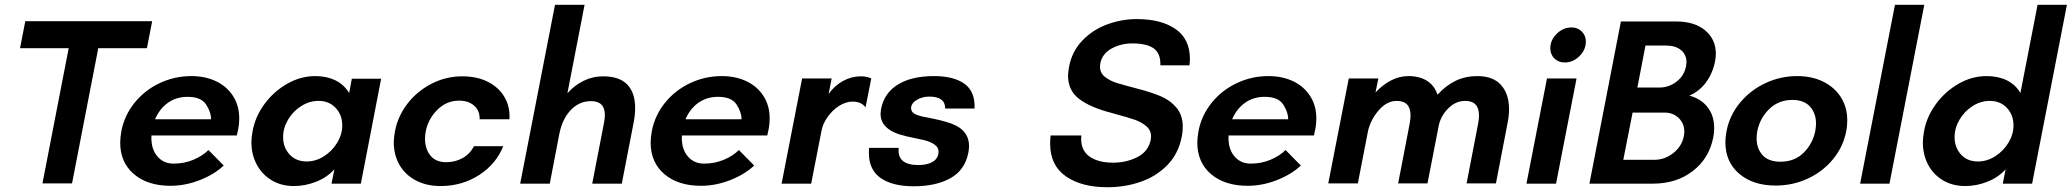

<svg xmlns="http://www.w3.org/2000/svg" viewBox="-20 -770 8686 805"><path d="M268 -568H64L86 -681H618L596 -568H392L282 -1H158Z M484 -172Q484 -193 489 -221Q502 -287 544.5 -339.5Q587 -392 649.5 -421.5Q712 -451 782 -451Q840 -451 885.5 -429.5Q931 -408 957 -367.5Q983 -327 983 -274Q983 -250 979 -230L973 -202H615Q612 -149 638 -116.5Q664 -84 708 -84Q752 -84 790.5 -100Q829 -116 854 -141L918 -76Q879 -39 818 -15Q757 9 695 9Q599 9 541.5 -40Q484 -89 484 -172ZM865 -270Q865 -300 844 -332Q823 -364 767 -364Q719 -364 684 -339Q649 -314 630 -270Z M1034 -174Q1034 -193 1039 -220Q1050 -281 1089 -334Q1128 -387 1184.5 -419Q1241 -451 1302 -451Q1349 -451 1385.5 -433.5Q1422 -416 1444 -380L1455 -440H1578L1493 0H1370L1382 -60Q1351 -26 1305.5 -8Q1260 10 1212 10Q1159 10 1118.5 -14.5Q1078 -39 1056 -81Q1034 -123 1034 -174ZM1266 -93Q1304 -93 1338.5 -115Q1373 -137 1394 -172Q1415 -207 1415 -244Q1415 -288 1387.5 -317.5Q1360 -347 1315 -347Q1277 -347 1242.5 -325Q1208 -303 1187.5 -268Q1167 -233 1167 -195Q1167 -152 1194 -122.5Q1221 -93 1266 -93Z M1631 -173Q1631 -193 1636 -220Q1648 -283 1688.5 -335.5Q1729 -388 1789.5 -419Q1850 -450 1918 -450Q1981 -450 2026.5 -426.5Q2072 -403 2095.5 -362.5Q2119 -322 2116 -270H1991Q1992 -306 1968 -327Q1944 -348 1905 -348Q1852 -348 1813.5 -309.5Q1775 -271 1765 -219Q1762 -204 1762 -188Q1762 -146 1784.5 -118Q1807 -90 1851 -90Q1889 -90 1920 -107.5Q1951 -125 1967 -157H2090Q2060 -82 1988.5 -36Q1917 10 1827 10Q1768 10 1723.5 -13.5Q1679 -37 1655 -78.5Q1631 -120 1631 -173Z M2307 -750H2431L2359 -379Q2388 -412 2426.5 -431Q2465 -450 2508 -450Q2577 -450 2610 -415.5Q2643 -381 2643 -317Q2643 -290 2637 -258L2587 0H2463L2513 -258Q2516 -275 2516 -288Q2516 -346 2458 -346Q2408 -346 2372.5 -308Q2337 -270 2325 -208L2285 0H2161Z M2708 -172Q2708 -193 2713 -221Q2726 -287 2768.5 -339.5Q2811 -392 2873.5 -421.5Q2936 -451 3006 -451Q3064 -451 3109.5 -429.5Q3155 -408 3181 -367.5Q3207 -327 3207 -274Q3207 -250 3203 -230L3197 -202H2839Q2836 -149 2862 -116.5Q2888 -84 2932 -84Q2976 -84 3014.5 -100Q3053 -116 3078 -141L3142 -76Q3103 -39 3042 -15Q2981 9 2919 9Q2823 9 2765.5 -40Q2708 -89 2708 -172ZM3089 -270Q3089 -300 3068 -332Q3047 -364 2991 -364Q2943 -364 2908 -339Q2873 -314 2854 -270Z M3343 -441H3467L3454 -376Q3479 -411 3514.5 -430.5Q3550 -450 3589 -450Q3615 -450 3633 -441L3609 -320Q3591 -344 3555 -344Q3526 -344 3498 -326Q3470 -308 3449.5 -279Q3429 -250 3424 -220L3381 0H3257Z M3623 -129Q3623 -143 3624 -150H3748Q3740 -78 3831 -78Q3869 -78 3892 -92.5Q3915 -107 3915 -135Q3915 -166 3857 -182Q3856 -182 3820 -190Q3779 -198 3753 -206Q3727 -214 3708 -227Q3672 -252 3672 -292Q3672 -299 3674 -313Q3687 -380 3744.5 -415.5Q3802 -451 3896 -451Q3979 -451 4024 -418.5Q4069 -386 4066 -315H3943Q3943 -365 3876 -365Q3847 -365 3823.5 -351Q3800 -337 3800 -316Q3800 -300 3817 -291.5Q3834 -283 3865 -278Q3871 -277 3897 -271.5Q3923 -266 3947 -259Q3971 -252 3987 -244Q4043 -216 4043 -157Q4043 -145 4040 -130Q4026 -57 3965 -23Q3904 11 3811 11Q3722 11 3672.5 -23.5Q3623 -58 3623 -129Z M4383 -167Q4383 -190 4385 -202H4514Q4513 -197 4513 -188Q4513 -138 4549 -113Q4585 -88 4647 -88Q4703 -88 4749 -111.5Q4795 -135 4805 -185Q4806 -190 4806 -198Q4806 -224 4786 -241Q4766 -258 4737.5 -268Q4709 -278 4660 -291L4639 -297Q4553 -319 4505.5 -354.5Q4458 -390 4458 -453Q4458 -463 4462 -489Q4474 -554 4517.5 -599.5Q4561 -645 4621.5 -667.5Q4682 -690 4746 -690Q4848 -690 4908.5 -648.5Q4969 -607 4969 -522Q4969 -514 4967 -496H4845Q4847 -545 4818 -566.5Q4789 -588 4727 -588Q4680 -588 4640.5 -566.5Q4601 -545 4593 -503Q4592 -498 4592 -490Q4592 -464 4613 -447.5Q4634 -431 4661.5 -422.5Q4689 -414 4746 -399Q4805 -384 4845.5 -367Q4886 -350 4912.5 -318.5Q4939 -287 4939 -238Q4939 -217 4935 -198Q4921 -125 4873.5 -77Q4826 -29 4760.5 -7Q4695 15 4623 15Q4514 15 4448.5 -31Q4383 -77 4383 -167Z M5000 -172Q5000 -193 5005 -221Q5018 -287 5060.5 -339.5Q5103 -392 5165.5 -421.5Q5228 -451 5298 -451Q5356 -451 5401.5 -429.5Q5447 -408 5473 -367.5Q5499 -327 5499 -274Q5499 -250 5495 -230L5489 -202H5131Q5128 -149 5154 -116.5Q5180 -84 5224 -84Q5268 -84 5306.5 -100Q5345 -116 5370 -141L5434 -76Q5395 -39 5334 -15Q5273 9 5211 9Q5115 9 5057.5 -40Q5000 -89 5000 -172ZM5381 -270Q5381 -300 5360 -332Q5339 -364 5283 -364Q5235 -364 5200 -339Q5165 -314 5146 -270Z M5635 -441H5759L5747 -382Q5776 -414 5811.5 -432.5Q5847 -451 5885 -451Q5931 -451 5962.5 -431.5Q5994 -412 6007 -373Q6044 -413 6084.5 -432Q6125 -451 6174 -451Q6240 -451 6273.5 -413.5Q6307 -376 6307 -312Q6307 -285 6301 -255L6252 -1H6129L6178 -255Q6181 -272 6181 -286Q6181 -347 6123 -347Q6083 -347 6051.5 -315Q6020 -283 6012 -242L5965 -1H5842L5891 -255Q5894 -272 5894 -286Q5894 -347 5836 -347Q5795 -347 5761 -308Q5727 -269 5716 -222L5673 -1H5549Z M6466 -441H6590L6504 0H6380ZM6569 -655Q6595 -655 6612 -638Q6629 -621 6629 -596Q6629 -561 6602 -534.5Q6575 -508 6541 -508Q6514 -508 6497 -525Q6480 -542 6480 -568Q6480 -602 6507 -628.5Q6534 -655 6569 -655Z M6776 -680H7007Q7085 -680 7129.5 -642.5Q7174 -605 7174 -545Q7174 -531 7171 -514Q7161 -463 7133 -425Q7105 -387 7063 -369Q7112 -356 7139.5 -320.5Q7167 -285 7167 -233Q7167 -212 7163 -193Q7146 -106 7077.5 -53Q7009 0 6910 0H6644ZM6916 -100Q6960 -100 6996 -128.5Q7032 -157 7040 -200Q7042 -212 7042 -217Q7042 -252 7018.5 -275Q6995 -298 6958 -298H6825L6786 -100ZM6938 -403Q6977 -403 7009 -427.5Q7041 -452 7049 -492Q7051 -504 7051 -509Q7051 -541 7028 -560Q7005 -579 6965 -579H6879L6845 -403Z M7214 -174Q7214 -194 7219 -221Q7232 -287 7275.5 -339.5Q7319 -392 7382 -421.5Q7445 -451 7515 -451Q7577 -451 7624.5 -427.5Q7672 -404 7698.5 -362Q7725 -320 7725 -266Q7725 -241 7721 -221Q7708 -154 7665 -102Q7622 -50 7559 -21Q7496 8 7425 8Q7330 8 7272 -41.5Q7214 -91 7214 -174ZM7345 -190Q7345 -147 7370 -119.5Q7395 -92 7445 -92Q7504 -92 7542 -129.5Q7580 -167 7591 -221Q7594 -238 7594 -252Q7594 -295 7569 -323Q7544 -351 7495 -351Q7437 -351 7398 -313Q7359 -275 7348 -221Q7345 -206 7345 -190Z M7925 -750H8048L7902 0H7779Z M8042 -173Q8042 -193 8047 -220Q8058 -281 8097 -334Q8136 -387 8192 -419Q8248 -451 8309 -451Q8357 -451 8393.5 -433.5Q8430 -416 8451 -380L8523 -750H8646L8500 0H8377L8389 -60Q8358 -26 8312.5 -8Q8267 10 8219 10Q8166 10 8125.5 -14.5Q8085 -39 8063.5 -80.5Q8042 -122 8042 -173ZM8273 -93Q8311 -93 8345.5 -115Q8380 -137 8401 -172Q8422 -207 8422 -244Q8422 -288 8394.5 -317.5Q8367 -347 8322 -347Q8284 -347 8250 -325Q8216 -303 8195.5 -268Q8175 -233 8175 -195Q8175 -152 8201.5 -122.5Q8228 -93 8273 -93Z"/></svg>

Font: Teachers SemiBold
Style: Italic
Weight: 600
Designer: Alfredo Marco Pradil & Chank Diesel
Version: Version 0.009